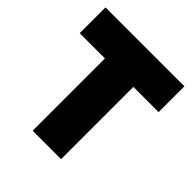

<svg xmlns="http://www.w3.org/2000/svg" viewBox="-189 -834 969 969"><g transform="rotate(45 295.0 -350.0)"><path d="M193.5 0V-516H13.5V-700H576.5V-516H396.5V0Z"/></g></svg>

Font: Geologica Roman Black
Style: Regular
Weight: 900
Designer: Sindre Bremnes, Frode Helland
Foundry: Monokrom Skriftforlag AS
Version: Version 1.010;gftools[0.9.28]